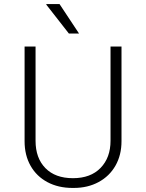

<svg xmlns="http://www.w3.org/2000/svg" viewBox="-20 -915 719 945"><path d="M155 -686V-222Q155 -137 203.5 -87.5Q252 -38 339 -38Q426 -38 475 -88.5Q524 -139 524 -222V-686H578V-220Q578 -152 548.5 -100Q519 -48 465.5 -19Q412 10 343 10H337Q267 10 213.5 -18.5Q160 -47 130.5 -99Q101 -151 101 -220V-686ZM369 -750H319L208 -892V-895H273Z"/></svg>

Font: Chivo Thin
Style: Regular
Weight: 100
Designer: Hector Gatti
Foundry: Omnibus-Type
Version: Version 1.007